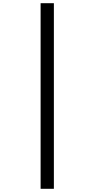

<svg xmlns="http://www.w3.org/2000/svg" viewBox="-20 -813 591 1201"><path d="M234 -793H317V368H234Z"/></svg>

Font: Noto Sans Kannada SemiCondensed Medium
Style: Regular
Weight: 500
Width: 4
Designer: Jelle Bosma - Monotype Design Team
Foundry: Monotype Imaging Inc.
Version: Version 2.005; ttfautohint (v1.8.4.7-5d5b)